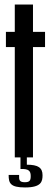

<svg xmlns="http://www.w3.org/2000/svg" viewBox="-20 -692 223 844"><path d="M115 82C115 101 111 109 89 109C65 109 63 99 64 77H18C18 113 25 132 90 132C162 132 167 106 167 78C167 45 147 32 98 32V0H125V-485H178V-552H125V-672H45V-552H6V-485H45V0H70V51C108 49 115 61 115 82Z"/></svg>

Font: Queering
Style: Regular
Weight: 400
Designer: Adam Naccarato
Foundry: adamnac
Version: Version 2.000;hotconv 1.0.109;makeotfexe 2.5.65596